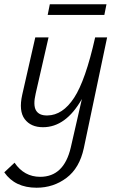

<svg xmlns="http://www.w3.org/2000/svg" viewBox="-45 -589 551 898"><path d="M453 -569 443 -519H178L188 -569ZM456 -414 347 104Q327 197 266 243Q205 289 126 289Q25 289 -25 217L23 172Q68 238 143 238Q254 238 286 101L338 -126Q263 6 156 6Q99 6 70.5 -32Q42 -70 59 -146L120 -414H182L122 -152Q109 -97 123.5 -72.5Q138 -48 177 -49Q248 -50 301.5 -131.5Q355 -213 400 -414Z"/></svg>

Font: EauTestInfant
Style: Italic
Weight: 400
Italic angle: -12°
Designer: Christian Thalmann (Catharsis Fonts)
Version: Version 0.001;PS 000.001;hotconv 1.0.88;makeotf.lib2.5.64775